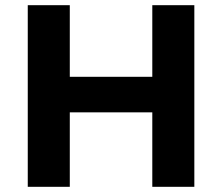

<svg xmlns="http://www.w3.org/2000/svg" viewBox="-20 -720 857 740"><path d="M567 -700V-424H249V-700H87V0H249V-287H567V0H729V-700Z"/></svg>

Font: Talent SemiBold
Style: Bold
Weight: 700
Designer: Mike Powis
Version: Version 1.001;hotconv 1.0.109;makeotfexe 2.5.65596